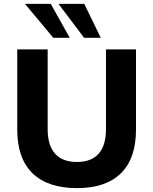

<svg xmlns="http://www.w3.org/2000/svg" viewBox="-20 -960 791 991"><path d="M377 11Q227 11 148 -65.5Q69 -142 69 -292V-705H226V-294Q226 -209 264.5 -166.5Q303 -124 377 -124Q451 -124 489 -166.5Q527 -209 527 -294V-705H682V-292Q682 -142 604 -65.5Q526 11 377 11ZM414 -765 282 -940H415L500 -765ZM255 -765 109 -940H242L340 -765Z"/></svg>

Font: Nunito Sans 11pt ExtraBold
Style: Regular
Weight: 800
Version: Version 3.101;gftools[0.9.27]